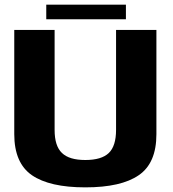

<svg xmlns="http://www.w3.org/2000/svg" viewBox="-20 -804 747 828"><path d="M348 4C451 4 528 -13.5 578.5 -48.5C629.5 -83.5 654.5 -142.5 654.5 -225.5V-675H480.5V-244C480.5 -197.5 470 -164 449 -144C428 -124 394.5 -114 348 -114C301.5 -114 268 -124 247 -144.5C226 -164.5 215.5 -197.5 215.5 -244V-675H41.5V-225.5C41.5 -142.5 67 -83.5 117.5 -48.5C168.5 -13.5 245 4 348 4ZM179.5 -721H523V-784H179.5Z"/></svg>

Font: Anybody
Style: Bold
Weight: 700
Designer: Tyler Finck
Foundry: Etcetera Type Company
Version: Version 1.110